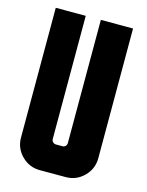

<svg xmlns="http://www.w3.org/2000/svg" viewBox="-108 -767 640 835"><g transform="rotate(15 212.0 -350.0)"><path d="M241 -700H386V-116Q386 -68 352 -34Q318 0 270 0H154Q106 0 72 -34Q38 -68 38 -116V-700H173V-146Q173 -137 179 -131.5Q185 -126 193 -126H222Q230 -126 235.5 -131.5Q241 -137 241 -146Z"/></g></svg>

Font: Bayformers-TFTCGName
Style: Regular
Weight: 400
Designer: billmoo
Foundry: Bayformers
Version: Version 1.021;Fontself Maker 3.5.4